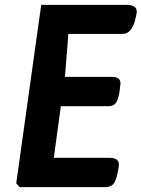

<svg xmlns="http://www.w3.org/2000/svg" viewBox="-20 -772 584 792"><path d="M505 -752Q544 -750 544 -725Q544 -713 537 -688Q522 -632 485 -632H262L248 -455H441Q477 -455 477 -428Q477 -424 473.5 -397.5Q470 -371 461 -352.5Q452 -334 427 -334H231L202 -121H433Q456 -120 464 -111.5Q472 -103 470 -86Q463 -37 451.5 -18.5Q440 0 413 0H61L47 -16L150 -752Z"/></svg>

Font: Chau Philomene One
Style: Italic
Weight: 400
Designer: Vicente Lamonaca
Foundry: TipoType
Version: Version 1.001